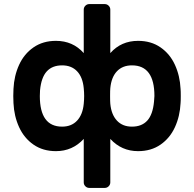

<svg xmlns="http://www.w3.org/2000/svg" viewBox="-20 -730 950 940"><path d="M45 -260 46 -225C48 -182.3 57.2 -143.2 73.5 -107.5C89.8 -71.8 113.3 -43.3 144 -22C174.7 -0.7 211.3 10 254 10C308 10 353.3 -10 390 -50V163C390 170.3 392.7 176.7 398 182C403.3 187.3 409.7 190 417 190H493C500.3 190 506.7 187.3 512 182C517.3 176.7 520 170.3 520 163V-50C556.7 -10 602 10 656 10C698.7 10 735.3 -0.7 766 -22C796.7 -43.3 820.2 -71.8 836.5 -107.5C852.8 -143.2 862 -182.3 864 -225C864.7 -231.7 865 -243.3 865 -260C865 -276.7 864.7 -288.3 864 -295C862 -337.7 852.8 -376.8 836.5 -412.5C820.2 -448.2 796.7 -476.7 766 -498C735.3 -519.3 698.7 -530 656 -530C600.7 -530 555.3 -510 520 -470V-683C520 -690.3 517.3 -696.7 512 -702C506.7 -707.3 500.3 -710 493 -710H417C409.7 -710 403.3 -707.3 398 -702C392.7 -696.7 390 -690.3 390 -683V-470C354.7 -510 309.3 -530 254 -530C211.3 -530 174.7 -519.3 144 -498C113.3 -476.7 89.8 -448.2 73.5 -412.5C57.2 -376.8 48 -337.7 46 -295ZM357.5 -139.5C339.2 -119.8 314.7 -110 284 -110C211.3 -110 175 -160 175 -260C175 -272 175.3 -281.3 176 -288C180 -330 191 -360.8 209 -380.5C227 -400.2 252 -410 284 -410C314.7 -410 339.2 -400.3 357.5 -381C375.8 -361.7 386.7 -334 390 -298C391.3 -284.7 392 -272 392 -260C392 -248 391.3 -235.3 390 -222C386.7 -186.7 375.8 -159.2 357.5 -139.5ZM626 -410C699.3 -410 736 -360 736 -260C736 -254.7 735.3 -245.3 734 -232C730 -190 719 -159.2 701 -139.5C683 -119.8 658 -110 626 -110C595.3 -110 570.8 -119.8 552.5 -139.5C534.2 -159.2 523.3 -186.7 520 -222C519.3 -228.7 519 -241.3 519 -260C519 -278.7 519.3 -291.3 520 -298C523.3 -334 534.2 -361.7 552.5 -381C570.8 -400.3 595.3 -410 626 -410Z"/></svg>

Font: Rubik
Style: Regular
Weight: 500
Designer: Hubert & Fischer
Foundry: Hubert & Fischer
Version: Version 1.100